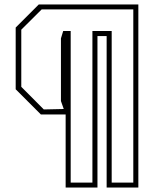

<svg xmlns="http://www.w3.org/2000/svg" viewBox="-20 -720 708 857"><path d="M273 117V-209H162.5L50 -321.5V-597L153 -700H597.5V117H456V-559H415V117ZM295.5 95H392.5V-581.5H478.5V95H575V-678H166L75 -587.5V-332.5L175.5 -231.5L264.5 -233.5L252 -269V-548.5L262 -581.5H295.5Z"/></svg>

Font: Tourney Expanded ExtraLight
Style: Regular
Weight: 200
Width: 7
Designer: Tyler Finck
Foundry: Etcetera Type Co
Version: Version 1.010; ttfautohint (v1.8.3)